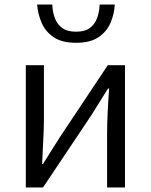

<svg xmlns="http://www.w3.org/2000/svg" viewBox="-20 -828 666 848"><path d="M94 0V-540H174V-304Q174 -261 171 -209Q168 -157 166 -104H170Q186 -129 206.5 -162Q227 -195 243 -220L456 -540H532V0H453V-236Q453 -280 455.5 -332Q458 -384 462 -437H457Q441 -412 420.5 -378.5Q400 -345 384 -320L170 0ZM316 -639Q253 -639 216.5 -664Q180 -689 163.5 -728Q147 -767 144 -808H211Q212 -776 222 -748.5Q232 -721 254.5 -704.5Q277 -688 316 -688Q355 -688 377 -704.5Q399 -721 409 -748.5Q419 -776 420 -808H487Q485 -767 468.5 -728Q452 -689 415.5 -664Q379 -639 316 -639Z"/></svg>

Font: Source Han Sans SC Normal
Style: Regular
Weight: 350
Designer: Ryoko NISHIZUKA 西塚涼子 (kana, bopomofo & ideographs); Paul D. Hunt (Latin, Greek & Cyrillic); Sandoll Communications 산돌커뮤니
Foundry: Adobe
Version: Version 2.004;hotconv 1.0.118;makeotfexe 2.5.65603